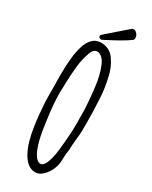

<svg xmlns="http://www.w3.org/2000/svg" viewBox="-243 -980 840 1060"><g transform="rotate(30 177.5 -450.0)"><path d="M104 -39Q75 -93 61 -187Q51 -252 46 -337L45 -390V-444Q44 -470 44 -507Q44 -567 49 -613Q53 -661 69 -708Q85 -749 115 -766Q133 -774 151 -774Q204 -774 235 -732Q269 -685 280 -627Q296 -557 298 -493Q302 -422 302 -359V-302Q302 -285 297 -238Q293 -201 293 -175V-171Q287 -143 287 -105Q287 -77 275 -47Q263 -17 241 4Q219 28 191 28Q164 28 142 10Q120 -8 104 -39ZM227 -64Q239 -97 244.5 -144.5Q250 -192 254 -252Q256 -278 256 -319L255 -411Q253 -465 243 -546Q235 -615 213 -668Q203 -693 188 -707Q173 -721 156 -721Q131 -721 119 -682Q104 -641 99 -592Q93 -539 92 -491L91 -458Q90 -444 90 -420V-416Q90 -349 104 -251Q120 -118 151 -62Q171 -27 193 -27Q213 -27 227 -64ZM124 -802Q124 -807 129 -812L145 -826Q150 -831 201 -875L260 -926Q264 -928 269 -928Q281 -928 291 -916Q301 -904 301 -891Q301 -879 294 -875Q258 -847 148 -791Q146 -789 140 -789Q134 -789 129 -792.5Q124 -796 124 -802Z"/></g></svg>

Font: Amatic SC
Style: Bold
Weight: 700
Designer: Multiple Designers
Foundry: Vernon Adams
Version: Version 2.505